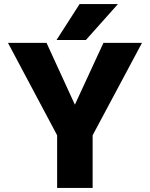

<svg xmlns="http://www.w3.org/2000/svg" viewBox="-20 -921 737 941"><path d="M19 -711 260 -258V0H434V-258L676 -711H487L347 -408L208 -711ZM257 -725H401L558 -901H370Z"/></svg>

Font: Asimov Pro
Style: Ult
Weight: 900
Designer: Google
Version: Version 2.000980; 2014